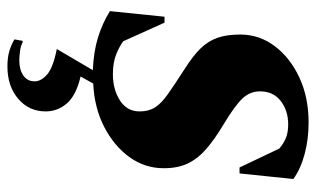

<svg xmlns="http://www.w3.org/2000/svg" viewBox="-187 -424 851 517"><g transform="rotate(90 238.5 -165.5)"><path d="M159 240Q134 240 116.5 234.5Q99 229 86 221L90 199H94Q103 204 117 206Q131 208 143 208Q168 208 183.5 197Q199 186 199 167Q199 149 180.5 133Q162 117 112 107L169 10Q119 8 80.5 -4Q42 -16 10 -36L25 -183H41L91 -72Q104 -62 126 -53Q148 -44 180 -44Q221 -44 250.5 -63Q280 -82 280 -116Q280 -140 269.5 -157Q259 -174 233.5 -192Q208 -210 163 -239Q130 -260 110.5 -280Q91 -300 82 -325Q73 -350 73 -387Q73 -438 104 -479.5Q135 -521 188.5 -546Q242 -571 310 -571Q354 -571 394 -560.5Q434 -550 462 -530L447 -385H431L380 -492Q369 -502 353.5 -509Q338 -516 315 -516Q278 -516 252 -496Q226 -476 226 -440Q226 -413 245.5 -392.5Q265 -372 315 -342Q355 -318 381 -295.5Q407 -273 420 -246Q433 -219 433 -181Q433 -130 403 -88.5Q373 -47 321.5 -20.5Q270 6 205 9L186 43Q237 55 258.5 80Q280 105 280 137Q280 182 246 211Q212 240 159 240Z"/></g></svg>

Font: Spectral SC ExtraBold
Style: Italic
Weight: 800
Italic angle: -10°
Designer: Jean-Baptiste Levee
Foundry: Production Type
Version: Version 2.001